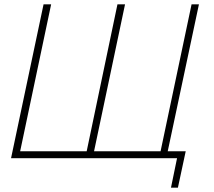

<svg xmlns="http://www.w3.org/2000/svg" viewBox="-20 -730 986 886"><path d="M769 136 797 0H31L181 -710H216L73 -32H380L522 -710H557L414 -32H721L864 -710H898L754 -32H837L801 136Z"/></svg>

Font: Raleway-v4020 ExtraLight
Style: Italic
Weight: 275
Italic angle: -12°
Designer: Matt McInerney, Pablo Impallari, Rodrigo Fuenzalida
Foundry: Matt McInerney, Pablo Impallari, Rodrigo Fuenzalida
Version: Version 4.020;PS 004.020;hotconv 1.0.88;makeotf.lib2.5.64775